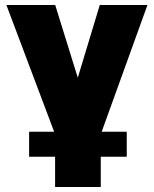

<svg xmlns="http://www.w3.org/2000/svg" viewBox="-20 -535 613 765"><path d="M199.5 210V0L5.5 -515H200L313.5 -149.5H267L377.5 -515H567.5L381.5 0V210ZM96 89.5V-10H485V89.5Z"/></svg>

Font: Geologica ExtraBold
Style: Regular
Weight: 800
Designer: Sindre Bremnes, Frode Helland
Foundry: Monokrom Skriftforlag AS
Version: Version 1.010;gftools[0.9.28]